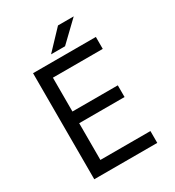

<svg xmlns="http://www.w3.org/2000/svg" viewBox="-209 -1012 1029 1132"><g transform="rotate(-30 305.0 -446.0)"><path d="M95.8 -722H523.4V-640.6H184V-410.2H492.8V-330.6H184V-80.6H524.6V0H95.8ZM364 -892.3H471L338.6 -765.2H243.4Z"/></g></svg>

Font: 寒蝉端黑体 Light
Style: Regular
Weight: 300
Designer: ChillDuanSans {Warren2060}; 
Source Han Sans {Ryoko NISHIZUKA 西塚涼子 (kana, bopomofo & ideographs); Paul D. Hunt (Latin, G
Foundry: ChillType&Adobe
Version: Version 1.300;Glyphs 3.3 (3306)